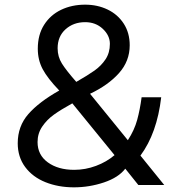

<svg xmlns="http://www.w3.org/2000/svg" viewBox="-20 -793 767 823"><path d="M56 -179Q56 -252 101.5 -304Q147 -356 234 -405Q184 -457 163 -496.5Q142 -536 142 -584Q142 -644 169 -686.5Q196 -729 242 -751Q288 -773 345 -773Q398 -773 441.5 -752Q485 -731 510.5 -691.5Q536 -652 536 -599Q536 -531 490 -479.5Q444 -428 366 -391L528 -192Q556 -235 568 -279Q580 -323 587 -376H671Q653 -222 582 -126L684 0H573L517 -70Q488 -32 425.5 -11Q363 10 297 10Q230 10 175 -12Q120 -34 88 -77Q56 -120 56 -179ZM451 -605Q451 -641 420.5 -669.5Q390 -698 345 -698Q295 -698 261 -667.5Q227 -637 227 -586Q227 -550 245.5 -520.5Q264 -491 307 -442Q356 -470 385 -490.5Q414 -511 432.5 -539Q451 -567 451 -605ZM471 -128 290 -350Q241 -323 211 -301.5Q181 -280 161 -250.5Q141 -221 141 -184Q141 -129 185 -97Q229 -65 298 -65Q346 -65 391.5 -82Q437 -99 471 -128Z"/></svg>

Font: Open Sauce One
Style: Regular
Weight: 400
Designer: Alfredo Marco Pradil
Foundry: Creative Sauce Fz LLC
Version: Version 1.477